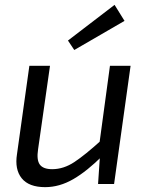

<svg xmlns="http://www.w3.org/2000/svg" viewBox="-20 -758 607 791"><path d="M186 -487 137 -144Q130 -99 144 -80Q158 -61 195 -61Q242 -61 286.5 -90.5Q331 -120 396 -179L404 -118Q339 -53 282 -20Q225 13 166 13Q99 13 69.5 -23.5Q40 -60 50 -123L101 -487ZM518 -487 450 0H384L393 -134L387 -148L433 -487ZM452 -738 493 -672 286 -552 260 -591Z"/></svg>

Font: Exo 2
Style: Italic
Weight: 400
Italic angle: -8°
Designer: Natanael Gama
Foundry: Natanael Gama
Version: Version 2.010